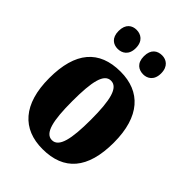

<svg xmlns="http://www.w3.org/2000/svg" viewBox="-222 -862 977 977"><g transform="rotate(45 266.5 -374.0)"><path d="M359 -621C388 -621 420 -639 420 -689C420 -740 388 -758 359 -758C326 -758 296 -740 296 -689C296 -639 326 -621 359 -621ZM175 -621C206 -621 238 -639 238 -689C238 -740 206 -758 175 -758C144 -758 114 -740 114 -689C114 -639 144 -621 175 -621ZM265 10C419 10 499 -82 499 -270C499 -458 411 -550 268 -550C114 -550 34 -458 34 -270C34 -82 121 10 265 10ZM267 -56C217 -56 200 -130 200 -270C200 -411 216 -483 266 -483C316 -483 334 -411 334 -270C334 -130 317 -56 267 -56Z"/></g></svg>

Font: Noto Serif Myanmar ExtraCondensed Black
Style: Regular
Weight: 900
Width: 2
Designer: Ben Mitchell and the Monotype Design Team
Foundry: Monotype Imaging Inc.
Version: Version 2.106